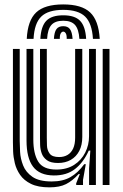

<svg xmlns="http://www.w3.org/2000/svg" viewBox="-20 -816 544 847"><path d="M259 -796.5Q340.2 -796.5 377.6 -761.2Q415 -726 420 -644.5H390Q386 -713.2 355.5 -742.9Q325 -772.5 259 -772.5Q192.5 -772.5 162 -742.9Q131.5 -713.2 128 -644.5H98Q102.2 -726 139.6 -761.2Q177 -796.5 259 -796.5ZM259 -748.5Q309.8 -748.5 333.2 -724.4Q356.8 -700.2 360 -644.5H330.2Q327.5 -687.2 311 -705.9Q294.5 -724.5 259 -724.5Q223.2 -724.5 206.8 -705.9Q190.2 -687.2 187.8 -644.5H158Q161 -700.2 184.4 -724.4Q207.8 -748.5 259 -748.5ZM259 -700.5Q279 -700.5 288.6 -687.5Q298.2 -674.5 300.2 -644.5H274.2Q274.8 -661.5 270.1 -669Q265.5 -676.5 259 -676.5Q252.8 -676.5 248.1 -669Q243.5 -661.5 243.8 -644.5H217.8Q219.5 -674.5 229 -687.5Q238.5 -700.5 259 -700.5ZM198 10.5Q147.8 10.5 116.6 -4.9Q85.5 -20.2 68.8 -44.5Q52 -68.8 45.4 -96.1Q38.8 -123.5 37.9 -148.1Q37 -172.8 37 -188.2V-600H67V-194.2Q67 -175.8 68.6 -146Q70.2 -116.2 82 -86.2Q93.8 -56.2 123.1 -35.9Q152.5 -15.5 208 -15.5Q257.2 -15.5 290.5 -34.5Q323.8 -53.5 351.5 -91.5H358.5L346.2 -22.5V0H316.2L316 -7L332.2 -48H326.8Q299.5 -18 271.2 -3.8Q243 10.5 198 10.5ZM433 0V-600H463V0ZM236 -97Q203.5 -97 186.8 -109.4Q170 -121.8 163.8 -139.9Q157.5 -158 157 -176.2Q156.5 -194.5 156.5 -206.2V-600H186.5V-208Q186.5 -193.5 187.2 -173.5Q188 -153.5 199.1 -138.4Q210.2 -123.2 240.8 -123.2Q262.2 -123.2 278.1 -132.6Q294 -142 302.8 -161Q311.5 -180 311.5 -208.8V-600H343V-212Q343 -176.2 329.8 -150.5Q316.5 -124.8 292.5 -110.9Q268.5 -97 236 -97ZM217 -42Q154.5 -42.5 125.8 -80.8Q97 -119 97 -196.2V-600H127V-200.2Q127 -138.8 148.4 -103.4Q169.8 -68 228.5 -68Q274.8 -68 306.9 -88.6Q339 -109.2 355.9 -142.8Q372.8 -176.2 372.8 -214.8V-600H403V0H373V-72L378.5 -151.5H371.5Q348 -99.2 310.9 -70.4Q273.8 -41.5 217 -42Z"/></svg>

Font: Big Shoulders Inline Display Thin Black
Style: Regular
Weight: 900
Version: Version 2.002